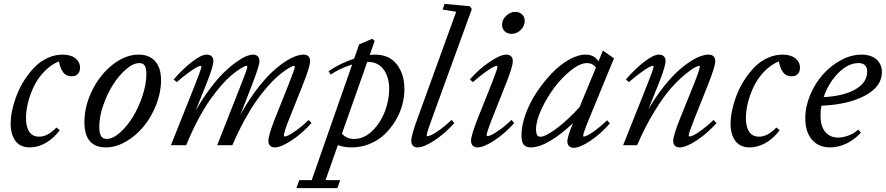

<svg xmlns="http://www.w3.org/2000/svg" viewBox="-20 -745 4544 985"><path d="M132.3 11.2Q84.5 11.2 59.6 -21.7Q34.7 -54.7 34.7 -110.8Q34.7 -143.6 43.2 -182.4Q51.8 -221.2 67.4 -260.7Q83 -300.3 106.9 -336.9Q130.9 -373.5 159.2 -402.1Q187.5 -430.7 224.6 -447.8Q261.7 -464.8 300.8 -464.8Q343.3 -464.8 366.9 -445.8Q390.6 -426.8 390.6 -397.5Q390.6 -378.4 379.9 -366Q369.1 -353.5 346.7 -353.5Q321.3 -353.5 305.9 -371.6Q290.5 -389.6 282.2 -430.2Q241.7 -413.6 208.5 -379.4Q175.3 -345.2 155 -304Q134.8 -262.7 124 -220Q113.3 -177.2 113.3 -138.7Q113.3 -94.7 129.9 -69.3Q146.5 -43.9 181.2 -43.9Q224.6 -43.9 269.5 -90.8L286.6 -77.1Q255.9 -35.6 215.3 -12.2Q174.8 11.2 132.3 11.2Z M523.4 11.2Q413.1 11.2 413.1 -118.2Q413.1 -202.1 453.9 -283.2Q494.6 -364.3 559.6 -414.6Q624.5 -464.8 691.4 -464.8Q746.1 -464.8 776.1 -430.9Q806.2 -397 806.2 -333Q806.2 -271 781.5 -208Q756.8 -145 717.8 -97.2Q678.7 -49.3 626.7 -19Q574.7 11.2 523.4 11.2ZM527.8 -32.2Q558.6 -32.2 595.2 -64.5Q631.8 -96.7 661.4 -144.8Q690.9 -192.9 710.9 -253.2Q731 -313.5 731 -365.7Q731 -395.5 722.4 -408.4Q713.9 -421.4 694.8 -421.4Q663.6 -421.4 626.7 -389.6Q589.8 -357.9 559.8 -310.5Q529.8 -263.2 509.5 -204.3Q489.3 -145.5 489.3 -95.2Q489.3 -60.5 498.8 -46.4Q508.3 -32.2 527.8 -32.2Z M856.9 0 983.9 -318.8Q1013.2 -392.1 1013.2 -403.8Q1013.2 -407.2 1008.3 -407.2Q1002.9 -407.2 988.3 -399.4Q973.6 -391.6 946.3 -371.6Q918.9 -351.6 886.7 -323.7L871.1 -337.4Q918 -391.6 965.3 -428.2Q1012.7 -464.8 1040.5 -464.8Q1056.6 -464.8 1065.7 -456.1Q1074.7 -447.3 1074.7 -431.6Q1074.7 -404.8 1039.1 -315.4L982.9 -175.8Q1018.1 -237.8 1056.4 -288.8Q1094.7 -339.8 1127.2 -371.6Q1159.7 -403.3 1190.2 -425.3Q1220.7 -447.3 1242.2 -456.1Q1263.7 -464.8 1278.3 -464.8Q1293.5 -464.8 1302.2 -456.1Q1311 -447.3 1311 -431.6Q1311 -407.2 1270.5 -303.2L1212.9 -155.3Q1250 -222.7 1290.5 -277.3Q1331.1 -332 1366 -366Q1400.9 -399.9 1434.6 -423.1Q1468.3 -446.3 1493.7 -455.6Q1519 -464.8 1538.6 -464.8Q1553.7 -464.8 1562.3 -456.1Q1570.8 -447.3 1570.8 -431.6Q1570.8 -402.3 1530.8 -303.2L1463.9 -135.7Q1436.5 -67.9 1436.5 -50.3Q1436.5 -44.9 1441.4 -44.9Q1447.3 -44.9 1461.2 -51.5Q1475.1 -58.1 1503.4 -78.6Q1531.7 -99.1 1564 -129.4L1578.1 -113.8Q1528.8 -59.1 1474.9 -23.9Q1420.9 11.2 1389.6 11.2Q1374.5 11.2 1365.7 2.7Q1356.9 -5.9 1356.9 -21.5Q1356.9 -51.8 1391.6 -139.2L1460 -310.1Q1492.7 -392.1 1492.7 -403.8Q1492.7 -407.2 1487.8 -407.2Q1484.9 -407.2 1474.9 -402.8Q1464.8 -398.4 1446 -385.7Q1427.2 -373 1405 -354Q1382.8 -335 1354 -302.5Q1325.2 -270 1296.4 -229.5Q1267.6 -189 1234.6 -129.2Q1201.7 -69.3 1171.9 0H1094.2L1216.3 -310.1Q1249 -392.1 1249 -403.8Q1249 -407.2 1244.1 -407.2Q1240.7 -407.2 1231 -402.8Q1221.2 -398.4 1202.4 -385.7Q1183.6 -373 1161.6 -354Q1139.6 -335 1111.6 -302.5Q1083.5 -270 1055.2 -229.5Q1026.9 -189 995.1 -129.2Q963.4 -69.3 935.1 0Z M1783.2 11.2Q1744.6 11.2 1713.4 -0.5L1649.9 179.2H1725.1L1710.9 220.2H1500.5L1515.1 179.2H1579.1L1786.6 -414.1Q1720.2 -393.1 1676.8 -362.3L1665.5 -379.9Q1723.6 -419.4 1796.9 -444.3L1822.3 -517.1L1889.6 -545.9L1902.3 -535.6L1877 -463.4Q1890.1 -464.8 1903.3 -464.8Q1977.1 -464.8 2015.9 -414.6Q2054.7 -364.3 2054.7 -287.6Q2054.7 -246.6 2043 -204.3Q2031.2 -162.1 2007.6 -123.5Q1983.9 -85 1951.9 -54.7Q1919.9 -24.4 1876 -6.6Q1832 11.2 1783.2 11.2ZM1976.6 -288.1Q1976.6 -349.1 1948.2 -388.4Q1919.9 -427.7 1864.3 -427.7L1734.4 -59.6Q1756.8 -32.2 1797.4 -32.2Q1847.2 -32.2 1889.4 -73Q1931.6 -113.8 1954.1 -172.4Q1976.6 -231 1976.6 -288.1Z M2122.6 11.2Q2106.9 11.2 2098.4 2.2Q2089.8 -6.8 2089.8 -23.4Q2089.8 -49.3 2122.6 -139.2L2320.3 -684.6L2251 -695.8L2260.3 -725.1L2390.6 -712.9L2400.4 -697.8L2195.8 -135.7Q2168.9 -62.5 2168.9 -50.3Q2168.9 -46.4 2173.8 -46.4Q2179.7 -46.4 2193.6 -52.5Q2207.5 -58.6 2236.1 -79.1Q2264.6 -99.6 2296.9 -129.9L2311 -113.8Q2261.7 -59.1 2207.8 -23.9Q2153.8 11.2 2122.6 11.2Z M2604 -571.3Q2583 -571.3 2569.3 -584.5Q2555.7 -597.7 2555.7 -617.7Q2555.7 -644 2576.7 -664.1Q2597.7 -684.1 2623.5 -684.1Q2644.5 -684.1 2658.2 -671.1Q2671.9 -658.2 2671.9 -638.2Q2671.9 -611.3 2651.4 -591.3Q2630.9 -571.3 2604 -571.3ZM2429.7 11.2Q2414.1 11.2 2405.3 2.2Q2396.5 -6.8 2396.5 -23.4Q2396.5 -50.3 2431.6 -139.2L2503.4 -318.8Q2532.2 -391.1 2532.2 -403.8Q2532.2 -407.2 2527.3 -407.2Q2522 -407.2 2507.3 -399.4Q2492.7 -391.6 2465.3 -371.6Q2438 -351.6 2406.2 -323.7L2390.6 -337.4Q2436 -390.1 2491.7 -427.5Q2547.4 -464.8 2576.2 -464.8Q2592.8 -464.8 2601.8 -456.1Q2610.8 -447.3 2610.8 -431.6Q2610.8 -403.3 2575.7 -315.4L2504.4 -135.7Q2476.6 -65.9 2476.6 -50.3Q2476.6 -46.4 2480 -46.4Q2486.8 -46.4 2501 -52.7Q2515.1 -59.1 2543.7 -79.1Q2572.3 -99.1 2604.5 -129.9L2618.2 -113.8Q2569.3 -59.1 2515.1 -23.9Q2460.9 11.2 2429.7 11.2Z M2703.6 11.2Q2677.7 11.2 2666.5 -3.2Q2655.3 -17.6 2655.3 -51.8Q2655.3 -100.1 2676 -158.2Q2696.8 -216.3 2731.9 -269.5Q2767.1 -322.8 2809.1 -367.2Q2851.1 -411.6 2897.7 -438.2Q2944.3 -464.8 2983.9 -464.8Q3029.3 -464.8 3050.3 -430.2L3073.2 -485.4L3129.9 -445.8L3001.5 -133.8Q2971.7 -62 2971.7 -48.3Q2971.7 -44.4 2974.6 -44.4Q2981 -44.4 2994.4 -50.8Q3007.8 -57.1 3035.2 -77.1Q3062.5 -97.2 3094.7 -127.9L3108.9 -112.3Q3061 -57.1 3007.8 -22Q2954.6 13.2 2923.3 13.2Q2907.7 13.2 2899.2 4.2Q2890.6 -4.9 2890.6 -21Q2890.6 -42.5 2919.4 -113.3Q2862.8 -58.6 2804.9 -23.7Q2747.1 11.2 2703.6 11.2ZM2730 -82.5Q2730 -62 2735.4 -52.7Q2740.7 -43.5 2752.4 -43.5Q2779.3 -43.5 2837.4 -87.4Q2895.5 -131.3 2953.1 -195.3L3037.1 -397.9Q3021 -421.4 2991.2 -421.4Q2956.1 -421.4 2909.4 -384.5Q2862.8 -347.7 2823.7 -295.4Q2784.7 -243.2 2757.3 -183.8Q2730 -124.5 2730 -82.5Z M3176.8 0 3303.7 -318.8Q3333 -392.1 3333 -403.8Q3333 -407.2 3328.1 -407.2Q3322.8 -407.2 3308.1 -399.4Q3293.5 -391.6 3266.1 -371.6Q3238.8 -351.6 3206.5 -323.7L3190.9 -337.4Q3237.8 -391.6 3285.2 -428.2Q3332.5 -464.8 3360.4 -464.8Q3376.5 -464.8 3385.5 -456.1Q3394.5 -447.3 3394.5 -431.6Q3394.5 -404.8 3358.9 -315.4L3306.2 -184.1Q3341.8 -245.1 3380.4 -294.4Q3418.9 -343.8 3452.1 -374.8Q3485.4 -405.8 3517.1 -426.8Q3548.8 -447.8 3572.8 -456.3Q3596.7 -464.8 3615.2 -464.8Q3631.3 -464.8 3640.4 -456.1Q3649.4 -447.3 3649.4 -431.6Q3649.4 -402.8 3609.4 -303.2L3542.5 -135.7Q3513.2 -62 3513.2 -50.3Q3513.2 -44.9 3518.1 -44.9Q3524.9 -44.9 3538.8 -51.5Q3552.7 -58.1 3580.8 -78.6Q3608.9 -99.1 3640.6 -129.4L3656.2 -113.8Q3606.9 -59.1 3553 -23.9Q3499 11.2 3466.3 11.2Q3451.2 11.2 3442.4 2.7Q3433.6 -5.9 3433.6 -21.5Q3433.6 -49.8 3469.7 -139.2L3538.6 -310.1Q3570.3 -389.2 3570.3 -403.8Q3570.3 -407.2 3566.4 -407.2Q3561 -407.2 3543.5 -398.2Q3525.9 -389.2 3491.7 -360.8Q3457.5 -332.5 3420.4 -290.5Q3383.3 -248.5 3336.4 -171.9Q3289.6 -95.2 3248.5 0Z M3825.7 11.2Q3777.8 11.2 3752.9 -21.7Q3728 -54.7 3728 -110.8Q3728 -143.6 3736.6 -182.4Q3745.1 -221.2 3760.7 -260.7Q3776.4 -300.3 3800.3 -336.9Q3824.2 -373.5 3852.5 -402.1Q3880.9 -430.7 3918 -447.8Q3955.1 -464.8 3994.1 -464.8Q4036.6 -464.8 4060.3 -445.8Q4084 -426.8 4084 -397.5Q4084 -378.4 4073.2 -366Q4062.5 -353.5 4040 -353.5Q4014.6 -353.5 3999.3 -371.6Q3983.9 -389.6 3975.6 -430.2Q3935.1 -413.6 3901.9 -379.4Q3868.7 -345.2 3848.4 -304Q3828.1 -262.7 3817.4 -220Q3806.6 -177.2 3806.6 -138.7Q3806.6 -94.7 3823.2 -69.3Q3839.8 -43.9 3874.5 -43.9Q3918 -43.9 3962.9 -90.8L3980 -77.1Q3949.2 -35.6 3908.7 -12.2Q3868.2 11.2 3825.7 11.2Z M4238.8 11.2Q4179.2 11.2 4145.3 -28.6Q4111.3 -68.4 4111.3 -138.7Q4111.3 -198.2 4136.5 -258.1Q4161.6 -317.9 4201.7 -363Q4241.7 -408.2 4294.4 -436.5Q4347.2 -464.8 4399.9 -464.8Q4447.8 -464.8 4476.1 -440.4Q4504.4 -416 4504.4 -374.5Q4504.4 -301.8 4418.7 -255.1Q4333 -208.5 4193.8 -202.6Q4189.5 -178.2 4189.5 -154.8Q4189.5 -95.7 4214.4 -67.4Q4239.3 -39.1 4280.3 -39.1Q4304.7 -39.1 4333.5 -50Q4362.3 -61 4383.3 -80.1L4396.5 -64.5Q4364.7 -28.8 4322.8 -8.8Q4280.8 11.2 4238.8 11.2ZM4383.8 -421.4Q4331.1 -421.4 4280.5 -370.4Q4230 -319.3 4205.6 -246.6Q4309.1 -252.4 4368.9 -286.9Q4428.7 -321.3 4428.7 -377.9Q4428.7 -421.4 4383.8 -421.4Z"/></svg>

Font: Elstob 6pt
Style: Italic
Weight: 400
Italic angle: -20°
Designer: Peter S. Baker
Version: Version 1.015